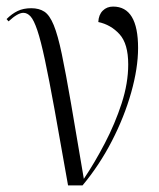

<svg xmlns="http://www.w3.org/2000/svg" viewBox="-34 -564 484 584"><path d="M173 0Q149 -137 132 -230.5Q115 -324 102.5 -382.5Q90 -441 79.5 -472Q69 -503 59 -514Q49 -525 37 -525Q20 -525 -8 -499L-14 -506Q2 -522 19.5 -530.5Q37 -539 61 -539Q85 -539 101 -528.5Q117 -518 129.5 -487.5Q142 -457 154 -399.5Q166 -342 182 -249.5Q198 -157 221 -20Q254 -69 285 -128.5Q316 -188 336 -249.5Q356 -311 356 -368Q356 -431 329.5 -460Q303 -489 265 -497Q266 -519 278.5 -531.5Q291 -544 310 -544Q386 -544 386 -418Q386 -357 365 -282.5Q344 -208 306 -134.5Q268 -61 217 0Z"/></svg>

Font: Noto Serif Display Condensed Light
Style: Regular
Weight: 300
Width: 3
Designer: Monotype Design Team
Foundry: Monotype Imaging Inc.
Version: Version 2.009